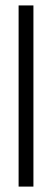

<svg xmlns="http://www.w3.org/2000/svg" viewBox="-20 -690 199 710"><path d="M103.6 -669.9H48.8V0H103.6Z"/></svg>

Font: SaysetthaMai Thin
Style: Regular
Weight: 100
Designer: John M. Durdin
Foundry: Lao Script for Windows
Version: Version 1.101